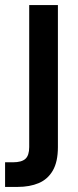

<svg xmlns="http://www.w3.org/2000/svg" viewBox="-54 -516 307 756"><path d="M-34 220V123H-3Q31 123 46 109.5Q61 96 61 63V-496H174V63Q174 121 154 155.5Q134 190 98.5 205Q63 220 15 220Z"/></svg>

Font: Rethink Sans SemiBold
Style: Regular
Weight: 600
Designer: The Rethink Sans project authors (Hans Thiessen). DM Sans designed by Colophon Foundry.
Foundry: Rethink Communications LLC
Version: Version 1.001